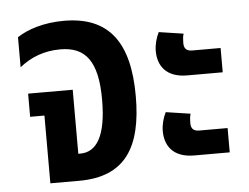

<svg xmlns="http://www.w3.org/2000/svg" viewBox="-45 -615 868 669"><g transform="rotate(-5 389.5 -280.0)"><path d="M105 0H206C368 0 428 -99 428 -277C428 -462 361 -560 201 -560C130 -560 73 -541 37 -517V-412C76 -443 122 -462 180 -462C267 -462 310 -411 310 -275C310 -149 276 -94 218 -94H211V-318H55V-237H105Z M613 -333H737V-418H638C616 -418 609 -429 609 -447C609 -459 610 -471 613 -479L527 -492C517 -472 511 -448 511 -427C511 -378 537 -333 613 -333ZM613 -53H737V-138H638C616 -138 609 -149 609 -167C609 -179 610 -191 613 -199L527 -212C517 -192 511 -168 511 -147C511 -98 537 -53 613 -53Z"/></g></svg>

Font: Noto Sans Thai Cond SemBd
Style: Regular
Weight: 600
Width: 3
Designer: Monotype Design Team
Foundry: Monotype Imaging Inc.
Version: Version 2.002